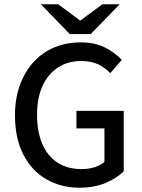

<svg xmlns="http://www.w3.org/2000/svg" viewBox="-20 -865 662 897"><path d="M352 12Q265 12 196.5 -27.5Q128 -67 89 -143Q50 -219 50 -326Q50 -406 73.5 -469Q97 -532 138 -576.5Q179 -621 235 -644Q291 -667 356 -667Q425 -667 472.5 -642Q520 -617 549 -585L495 -523Q471 -549 438.5 -564.5Q406 -580 359 -580Q297 -580 250.5 -549.5Q204 -519 178.5 -463Q153 -407 153 -329Q153 -251 177 -194Q201 -137 247.5 -106Q294 -75 362 -75Q394 -75 422.5 -84Q451 -93 468 -109V-265H337V-347H558V-65Q526 -32 472.5 -10Q419 12 352 12ZM306 -706 171 -845H252L353 -770H357L458 -845H539L404 -706Z"/></svg>

Font: Source Sans 3 Medium
Style: Regular
Weight: 500
Designer: Paul D. Hunt
Foundry: Adobe
Version: Version 3.052;hotconv 1.1.0;makeotfexe 2.6.0